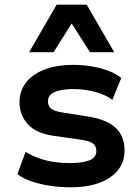

<svg xmlns="http://www.w3.org/2000/svg" viewBox="-20 -787 596 817"><path d="M281 10Q235 10 192.5 3.5Q150 -3 114.5 -15Q79 -27 54 -46L89 -141Q116 -124 147.5 -113Q179 -102 212 -97.5Q245 -93 275 -93Q332 -93 361 -105Q390 -117 390 -144Q390 -167 374 -177.5Q358 -188 321 -193L209 -209Q135 -219 99 -258Q63 -297 63 -352Q63 -398 89 -433.5Q115 -469 166.5 -490Q218 -511 294 -511Q332 -511 370.5 -504.5Q409 -498 442 -485.5Q475 -473 496 -455L458 -362Q437 -378 409.5 -388Q382 -398 352 -403Q322 -408 294 -408Q239 -408 211.5 -395Q184 -382 184 -356Q184 -334 199 -323.5Q214 -313 248 -308L356 -291Q436 -278 473 -242.5Q510 -207 510 -146Q510 -98 482 -63Q454 -28 402.5 -9Q351 10 281 10ZM104 -565 221 -767H349L466 -565H363L285 -687L208 -565Z"/></svg>

Font: Nunito Sans 7pt
Style: Bold
Weight: 700
Designer: Vernon Adams
Foundry: Vernon Adams
Version: Version 3.101;gftools[0.9.27]